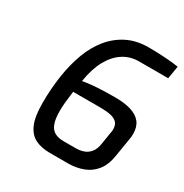

<svg xmlns="http://www.w3.org/2000/svg" viewBox="-171 -878 975 1017"><g transform="rotate(30 316.0 -370.0)"><path d="M273 3Q222 3 185 -15Q148 -33 128 -78.5Q108 -124 108 -207Q108 -294 120 -374Q132 -454 157 -521Q182 -588 222.5 -637.5Q263 -687 319 -715Q375 -743 449 -743Q494 -743 543.5 -740Q593 -737 632 -731L619 -653H440Q388 -653 345.5 -626Q303 -599 273.5 -546Q244 -493 231 -412Q259 -417 293 -420Q327 -423 361.5 -424Q396 -425 425 -425Q485 -425 525 -412.5Q565 -400 585.5 -373.5Q606 -347 606 -304Q606 -295 605 -285.5Q604 -276 602 -266L585 -162Q576 -101 547.5 -65Q519 -29 476.5 -13Q434 3 385 3ZM306 -87H379Q406 -87 428.5 -95Q451 -103 467 -123Q483 -143 488 -179L499 -248Q501 -255 501.5 -261Q502 -267 502 -273Q502 -300 488 -314Q474 -328 448.5 -333.5Q423 -339 386 -339H219Q214 -302 211 -272Q208 -242 208 -217Q208 -167 219 -138.5Q230 -110 252 -98.5Q274 -87 306 -87Z"/></g></svg>

Font: Exo Thin Medium
Style: Italic
Weight: 500
Italic angle: -9°
Version: Version 2.000